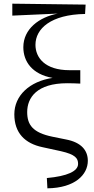

<svg xmlns="http://www.w3.org/2000/svg" viewBox="-20 -821 511 1045"><path d="M265 -77C158 -99 128 -142 128 -211C128 -289 180 -368 346 -368C368 -368 396 -367 417 -366V-439H358C224 -439 173 -508 173 -577C173 -665 257 -742 443 -745L446 -796L47 -801V-736L294 -747C194 -728 107 -664 107 -564C107 -487 154 -417 266 -397C141 -378 58 -301 58 -199C58 -97 116 -40 211 -20L312 2C391 20 405 41 405 71C405 111 346 138 235 148L238 204C388 202 458 130 458 54C458 -1 424 -46 339 -62Z"/></svg>

Font: Source Han Serif K
Style: Regular
Weight: 400
Designer: Ryoko NISHIZUKA 西塚涼子 (kana & ideographs); Frank Grießhammer (Latin, Greek & Cyrillic); Wenlong ZHANG 张文龙 (bopomofo); San
Foundry: Adobe Systems Incorporated
Version: Version 1.001;PS 1.001;hotconv 16.6.54;makeotf.lib2.5.65590